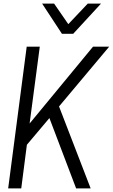

<svg xmlns="http://www.w3.org/2000/svg" viewBox="-20 -1037 621 1057"><path d="M536 -851ZM383 -851H321L212 -1017H278L356 -904L463 -1017H536ZM479 0H399L252 -387L128 -240L97 0H25L127 -780H199L143 -357L492 -780H581L305 -451Z"/></svg>

Font: Tanohe Sans
Style: Italic
Weight: 400
Designer: Village Type and Design LLC & Cristiano Sobral
Foundry: Cooper Hewitt Smithsonian Design Museum
Version: Version 1.00;September 29, 2021;FontCreator 13.0.0.2655 64-b